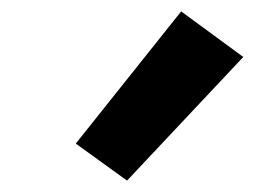

<svg xmlns="http://www.w3.org/2000/svg" viewBox="-20 -842 490 337"><path d="M203 -525 113 -590 298 -822 407 -742Z"/></svg>

Font: Iosevka Aile Extrabold
Style: Regular
Weight: 800
Designer: Belleve Invis
Foundry: Belleve Invis
Version: Version 27.3.5; ttfautohint (v1.8.4)